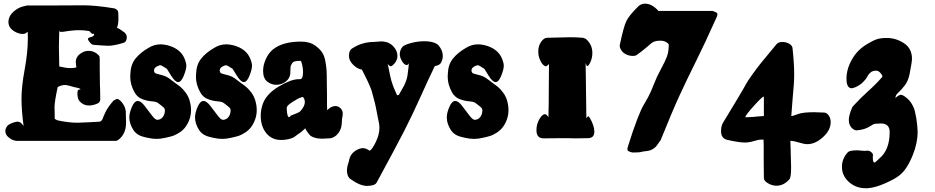

<svg xmlns="http://www.w3.org/2000/svg" viewBox="-20 -758 5033 1033"><path d="M407.2 -276.4H412.1V-278.3Q412.1 -279.3 411.1 -280.3Q410.2 -281.2 407.2 -282.2Q404.3 -283.2 401.4 -284.2Q398.4 -285.2 392.1 -286.6Q385.7 -288.1 379.9 -289.1Q341.8 -300.8 329.1 -300.8Q320.3 -300.8 310.5 -297.9Q293 -293 290 -288.1Q273.4 -210 273.4 -182.6Q273.4 -177.7 273.9 -157.2Q274.4 -136.7 274.4 -119.1Q278.3 -115.2 290 -110.4Q348.6 -97.7 397.5 -97.7Q417 -97.7 457 -100.1Q497.1 -102.5 517.6 -103.5Q529.3 -109.4 532.2 -119.1Q535.2 -128.9 547.4 -154.8Q559.6 -180.7 589.8 -215.8Q604.5 -225.6 610.4 -225.6Q617.2 -225.6 627 -216.8Q634.8 -209 640.6 -200.7Q646.5 -192.4 649.4 -186Q652.3 -179.7 654.3 -171.4Q656.2 -163.1 656.7 -158.7Q657.2 -154.3 657.2 -145Q657.2 -135.7 657.2 -133.8Q658.2 -122.1 658.2 -97.7Q658.2 -37.1 617.2 -5.9Q609.4 0 602.5 0H69.3Q64.5 0 51.8 -3.9Q39.1 -7.8 23.9 -21Q8.8 -34.2 8.8 -52.7Q8.8 -61.5 12.2 -68.8Q15.6 -76.2 20 -81.1Q24.4 -85.9 31.2 -89.8Q38.1 -93.8 42.5 -95.2Q46.9 -96.7 53.7 -99.1Q60.5 -101.6 61.5 -101.6Q69.3 -103.5 73.2 -103.5Q79.1 -103.5 85 -101.1Q90.8 -98.6 94.2 -95.2Q97.7 -91.8 100.6 -87.9Q103.5 -84 105.5 -82L106.4 -79.1V-84Q95.7 -165 95.7 -228.5Q95.7 -292 112.8 -384.8Q129.9 -477.5 129.9 -554.7Q129.9 -559.6 129.4 -570.3Q128.9 -581.1 128.9 -586.9L127 -585.9Q126 -585 123.5 -583Q121.1 -581.1 118.2 -579.1Q115.2 -577.1 110.4 -576.2Q105.5 -575.2 99.6 -575.2Q89.8 -575.2 73.2 -581.1Q25.4 -601.6 25.4 -639.6V-644.5Q28.3 -674.8 53.2 -695.8Q78.1 -716.8 101.6 -722.7L125 -728.5H228.5Q288.1 -728.5 352.1 -729Q416 -729.5 428.7 -729.5Q494.1 -729.5 595.7 -712.9Q615.2 -706.1 616.2 -690.4Q617.2 -679.7 617.2 -662.1Q617.2 -643.6 615.2 -631.3Q613.3 -619.1 611.3 -614.3L609.4 -609.4Q609.4 -608.4 611.3 -607.9Q613.3 -607.4 619.6 -604Q626 -600.6 633.8 -594.7L640.6 -589.8Q648.4 -585 651.4 -582Q654.3 -579.1 658.2 -572.8Q662.1 -566.4 662.1 -558.6Q662.1 -532.2 643.6 -527.3Q592.8 -511.7 561.5 -511.7Q550.8 -511.7 524.9 -513.7Q499 -515.6 484.4 -516.6Q472.7 -518.6 467.8 -525.4Q453.1 -541 453.1 -548.8Q453.1 -554.7 469.2 -558.6Q485.4 -562.5 486.3 -572.3V-578.1L484.4 -576.2Q483.4 -575.2 481.4 -575.2Q472.7 -575.2 460.9 -590.8Q431.6 -595.7 406.2 -595.7Q370.1 -595.7 320.3 -586.9H319.3Q301.8 -585 300.8 -588.9Q299.8 -591.8 298.8 -593.8Q296.9 -539.1 296.9 -506.8Q296.9 -466.8 298.8 -400.4Q335.9 -391.6 357.4 -391.6Q372.1 -391.6 389.6 -394.5Q390.6 -395.5 390.6 -398.4Q390.6 -400.4 389.2 -409.2Q387.7 -418 387.7 -423.8Q387.7 -456.1 420.9 -474.6Q436.5 -484.4 457 -484.4Q487.3 -484.4 509.8 -461.9Q514.6 -457 515.6 -453.1Q516.6 -449.2 516.6 -435.5Q516.6 -431.6 516.6 -416.5Q516.6 -401.4 516.6 -389.6Q516.6 -348.6 517.6 -298.8Q518.6 -298.8 519.5 -222.7Q518.6 -207 504.9 -201.2Q480.5 -190.4 459 -190.4Q426.8 -190.4 405.3 -216.8Q396.5 -230.5 396.5 -256.8Q396.5 -276.4 407.2 -276.4Z M675.8 -127Q675.8 -150.4 689.5 -182.6Q703.1 -214.8 721.7 -214.8Q737.3 -214.8 757.3 -189.5Q777.3 -164.1 795.9 -138.7Q814.5 -113.3 826.2 -113.3H827.1Q844.7 -114.3 855.5 -127.9Q866.2 -141.6 867.2 -162.1V-164.1Q867.2 -172.9 860.4 -179.7Q853.5 -186.5 831.1 -203.1Q822.3 -210.9 796.4 -212.9Q770.5 -214.8 744.1 -225.1Q717.8 -235.4 703.1 -262.7Q680.7 -303.7 680.7 -344.7Q680.7 -347.7 681.2 -354Q681.6 -360.4 681.6 -364.3Q683.6 -411.1 709 -442.9Q734.4 -474.6 778.3 -500Q808.6 -519.5 844.7 -519.5Q859.4 -519.5 880.9 -514.6Q953.1 -496.1 974.6 -438.5Q982.4 -418 982.4 -404.3Q982.4 -384.8 968.8 -350.6Q955.1 -316.4 938.5 -316.4Q921.9 -316.4 900.4 -351.6L877.9 -387.7Q848.6 -407.2 842.8 -407.2Q839.8 -407.2 837.9 -406.2Q808.6 -397.5 808.6 -377.9Q808.6 -377 809.1 -375.5Q809.6 -374 809.6 -373Q811.5 -364.3 822.8 -361.3Q834 -358.4 855.5 -352.5Q877 -346.7 895.5 -332Q903.3 -325.2 923.3 -311Q943.4 -296.9 954.1 -287.6Q964.8 -278.3 978.5 -260.3Q992.2 -242.2 999 -220.7Q1007.8 -192.4 1007.8 -166Q1007.8 -118.2 979.5 -77.1Q965.8 -57.6 944.8 -44.4Q923.8 -31.2 910.2 -26.9Q896.5 -22.5 869.1 -16.6Q843.8 -10.7 823.2 -10.7Q798.8 -10.7 774.4 -16.6Q773.4 -16.6 767.6 -18.1Q761.7 -19.5 759.8 -20Q757.8 -20.5 752 -22Q746.1 -23.4 743.7 -24.4Q741.2 -25.4 735.8 -27.3Q730.5 -29.3 727.5 -31.2Q724.6 -33.2 719.7 -36.1Q714.8 -39.1 711.9 -42Q709 -44.9 705.1 -48.8Q701.2 -52.7 698.2 -57.6Q675.8 -91.8 675.8 -127Z M1029.3 -127Q1029.3 -150.4 1043 -182.6Q1056.6 -214.8 1075.2 -214.8Q1090.8 -214.8 1110.8 -189.5Q1130.9 -164.1 1149.4 -138.7Q1168 -113.3 1179.7 -113.3H1180.7Q1198.2 -114.3 1209 -127.9Q1219.7 -141.6 1220.7 -162.1V-164.1Q1220.7 -172.9 1213.9 -179.7Q1207 -186.5 1184.6 -203.1Q1175.8 -210.9 1149.9 -212.9Q1124 -214.8 1097.7 -225.1Q1071.3 -235.4 1056.6 -262.7Q1034.2 -303.7 1034.2 -344.7Q1034.2 -347.7 1034.7 -354Q1035.2 -360.4 1035.2 -364.3Q1037.1 -411.1 1062.5 -442.9Q1087.9 -474.6 1131.8 -500Q1162.1 -519.5 1198.2 -519.5Q1212.9 -519.5 1234.4 -514.6Q1306.6 -496.1 1328.1 -438.5Q1335.9 -418 1335.9 -404.3Q1335.9 -384.8 1322.3 -350.6Q1308.6 -316.4 1292 -316.4Q1275.4 -316.4 1253.9 -351.6L1231.4 -387.7Q1202.1 -407.2 1196.3 -407.2Q1193.4 -407.2 1191.4 -406.2Q1162.1 -397.5 1162.1 -377.9Q1162.1 -377 1162.6 -375.5Q1163.1 -374 1163.1 -373Q1165 -364.3 1176.3 -361.3Q1187.5 -358.4 1209 -352.5Q1230.5 -346.7 1249 -332Q1256.8 -325.2 1276.9 -311Q1296.9 -296.9 1307.6 -287.6Q1318.4 -278.3 1332 -260.3Q1345.7 -242.2 1352.5 -220.7Q1361.3 -192.4 1361.3 -166Q1361.3 -118.2 1333 -77.1Q1319.3 -57.6 1298.3 -44.4Q1277.3 -31.2 1263.7 -26.9Q1250 -22.5 1222.7 -16.6Q1197.3 -10.7 1176.8 -10.7Q1152.3 -10.7 1127.9 -16.6Q1127 -16.6 1121.1 -18.1Q1115.2 -19.5 1113.3 -20Q1111.3 -20.5 1105.5 -22Q1099.6 -23.4 1097.2 -24.4Q1094.7 -25.4 1089.4 -27.3Q1084 -29.3 1081.1 -31.2Q1078.1 -33.2 1073.2 -36.1Q1068.4 -39.1 1065.4 -42Q1062.5 -44.9 1058.6 -48.8Q1054.7 -52.7 1051.8 -57.6Q1029.3 -91.8 1029.3 -127Z M1586.9 -332H1593.8Q1610.4 -332 1610.4 -371.1Q1610.4 -389.6 1606 -408.7Q1601.6 -427.7 1597.7 -430.7Q1579.1 -430.7 1567.9 -428.2Q1556.6 -425.8 1551.3 -417Q1545.9 -408.2 1544.4 -404.3Q1543 -400.4 1542.5 -383.8Q1542 -367.2 1542 -363.3Q1539.1 -335 1516.6 -318.4Q1494.1 -301.8 1465.8 -301.8Q1439.5 -301.8 1417.5 -319.3Q1395.5 -336.9 1395.5 -377Q1395.5 -407.2 1409.7 -439Q1423.8 -470.7 1446.3 -490.2Q1499 -534.2 1599.6 -534.2Q1646.5 -534.2 1675.8 -512.7Q1698.2 -497.1 1711.4 -478.5Q1724.6 -460 1730 -431.2Q1735.4 -402.3 1736.8 -382.3Q1738.3 -362.3 1738.3 -318.4Q1738.3 -274.4 1739.3 -251V-194.3Q1739.3 -175.8 1740.2 -165Q1762.7 -187.5 1784.2 -187.5Q1799.8 -187.5 1812 -175.8Q1824.2 -164.1 1824.2 -145.5Q1824.2 -138.7 1822.3 -128.9L1820.3 -120.1Q1820.3 -117.2 1819.8 -108.4Q1819.3 -99.6 1818.8 -95.2Q1818.4 -90.8 1817.4 -82.5Q1816.4 -74.2 1814.5 -68.8Q1812.5 -63.5 1809.1 -56.2Q1805.7 -48.8 1800.8 -42.5Q1795.9 -36.1 1790 -30.3Q1782.2 -23.4 1772.9 -19Q1763.7 -14.6 1758.3 -14.2Q1752.9 -13.7 1742.7 -13.2Q1732.4 -12.7 1731.4 -12.7Q1727.5 -12.7 1721.7 -12.2Q1715.8 -11.7 1713.9 -11.7Q1690.4 -11.7 1673.3 -17.1Q1656.2 -22.5 1650.4 -27.8Q1644.5 -33.2 1638.2 -42Q1631.8 -50.8 1630.9 -51.8L1622.1 -67.4Q1621.1 -67.4 1617.2 -63Q1613.3 -58.6 1603.5 -50.3Q1593.8 -42 1582 -35.2L1574.2 -29.3Q1566.4 -22.5 1558.1 -18.1Q1549.8 -13.7 1531.7 -9.3Q1513.7 -4.9 1492.2 -4.9Q1442.4 -4.9 1412.6 -41.5Q1382.8 -78.1 1382.8 -135.7Q1382.8 -169.9 1395.5 -203.1Q1416 -254.9 1481.4 -293.5Q1546.9 -332 1586.9 -332ZM1599.6 -164.1Q1620.1 -188.5 1620.1 -209Q1620.1 -213.9 1619.1 -218.3Q1618.2 -222.7 1616.7 -225.6Q1615.2 -228.5 1613.8 -231Q1612.3 -233.4 1611.3 -234.4L1610.4 -236.3Q1596.7 -236.3 1562.5 -214.8L1558.6 -212.9Q1554.7 -210 1548.8 -206.1Q1543 -202.1 1536.6 -197.3Q1530.3 -192.4 1526.4 -187Q1522.5 -181.6 1522.5 -176.8V-175.8Q1524.4 -127.9 1535.2 -127.9Q1536.1 -127.9 1540 -129.9Q1543 -131.8 1542 -132.8Q1541 -132.8 1541.5 -133.8Q1542 -134.8 1544.9 -136.2Q1547.9 -137.7 1553.7 -139.6Q1559.6 -141.6 1569.8 -146Q1580.1 -150.4 1583 -151.4Q1585.9 -152.3 1590.8 -155.8Q1595.7 -159.2 1599.6 -164.1Z M2168 -408.2Q2155.3 -408.2 2143.1 -428.7Q2130.9 -449.2 2130.9 -465.8Q2130.9 -488.3 2145.5 -505.9Q2155.3 -516.6 2190.9 -526.4Q2226.6 -536.1 2263.7 -536.1Q2304.7 -536.1 2329.1 -522.5Q2338.9 -517.6 2350.6 -498Q2362.3 -478.5 2362.3 -456.1Q2362.3 -439.5 2353.5 -421.9Q2350.6 -416 2345.2 -412.1Q2339.8 -408.2 2335.4 -406.7Q2331.1 -405.3 2325.7 -403.8Q2320.3 -402.3 2319.3 -402.3Q2284.2 -330.1 2241.7 -235.4Q2199.2 -140.6 2154.8 -53.7Q2110.4 33.2 2006.8 223.6Q1997.1 242.2 1954.1 242.2Q1917 242.2 1865.2 205.1Q1846.7 191.4 1846.7 158.2Q1846.7 138.7 1856.4 113.3Q1862.3 66.4 1903.3 46.9Q1918.9 39.1 1932.6 39.1Q1945.3 39.1 1957 45.9L1968.8 52.7Q1980.5 48.8 2001 7.8Q2021.5 -33.2 2021.5 -71.3Q2021.5 -88.9 2014.6 -117.2Q2007.8 -153.3 2002.4 -179.7Q1997.1 -206.1 1990.2 -229.5Q1983.4 -252.9 1981 -264.2Q1978.5 -275.4 1969.2 -295.9Q1960 -316.4 1958 -321.3Q1956.1 -326.2 1943.4 -351.1Q1930.7 -376 1926.8 -383.8Q1903.3 -386.7 1880.4 -409.2Q1857.4 -431.6 1857.4 -458Q1857.4 -489.3 1878.9 -500Q1924.8 -529.3 1982.4 -532.2Q1987.3 -532.2 1990.2 -532.2Q2025.4 -535.2 2029.3 -535.2Q2073.2 -535.2 2097.7 -506.8Q2118.2 -484.4 2118.2 -457Q2118.2 -436.5 2104.5 -418.9Q2089.8 -401.4 2082 -401.4Q2077.1 -401.4 2065.4 -413.1Q2068.4 -404.3 2071.3 -388.7Q2075.2 -367.2 2079.1 -350.6Q2083 -334 2085.4 -324.2Q2087.9 -314.5 2092.8 -301.8Q2097.7 -289.1 2098.6 -286.1Q2099.6 -283.2 2106.9 -267.1Q2114.3 -251 2116.2 -246.1Q2127.9 -246.1 2127.9 -251Q2132.8 -260.7 2142.6 -277.3Q2152.3 -293.9 2155.8 -300.8Q2159.2 -307.6 2164.6 -321.8Q2169.9 -335.9 2172.4 -352.5Q2174.8 -369.1 2177.7 -393.6L2179.7 -418Q2174.8 -408.2 2168 -408.2Z M2383.8 -127Q2383.8 -150.4 2397.5 -182.6Q2411.1 -214.8 2429.7 -214.8Q2445.3 -214.8 2465.3 -189.5Q2485.4 -164.1 2503.9 -138.7Q2522.5 -113.3 2534.2 -113.3H2535.2Q2552.7 -114.3 2563.5 -127.9Q2574.2 -141.6 2575.2 -162.1V-164.1Q2575.2 -172.9 2568.4 -179.7Q2561.5 -186.5 2539.1 -203.1Q2530.3 -210.9 2504.4 -212.9Q2478.5 -214.8 2452.1 -225.1Q2425.8 -235.4 2411.1 -262.7Q2388.7 -303.7 2388.7 -344.7Q2388.7 -347.7 2389.2 -354Q2389.6 -360.4 2389.6 -364.3Q2391.6 -411.1 2417 -442.9Q2442.4 -474.6 2486.3 -500Q2516.6 -519.5 2552.7 -519.5Q2567.4 -519.5 2588.9 -514.6Q2661.1 -496.1 2682.6 -438.5Q2690.4 -418 2690.4 -404.3Q2690.4 -384.8 2676.8 -350.6Q2663.1 -316.4 2646.5 -316.4Q2629.9 -316.4 2608.4 -351.6L2585.9 -387.7Q2556.6 -407.2 2550.8 -407.2Q2547.9 -407.2 2545.9 -406.2Q2516.6 -397.5 2516.6 -377.9Q2516.6 -377 2517.1 -375.5Q2517.6 -374 2517.6 -373Q2519.5 -364.3 2530.8 -361.3Q2542 -358.4 2563.5 -352.5Q2585 -346.7 2603.5 -332Q2611.3 -325.2 2631.3 -311Q2651.4 -296.9 2662.1 -287.6Q2672.9 -278.3 2686.5 -260.3Q2700.2 -242.2 2707 -220.7Q2715.8 -192.4 2715.8 -166Q2715.8 -118.2 2687.5 -77.1Q2673.8 -57.6 2652.8 -44.4Q2631.8 -31.2 2618.2 -26.9Q2604.5 -22.5 2577.1 -16.6Q2551.8 -10.7 2531.2 -10.7Q2506.8 -10.7 2482.4 -16.6Q2481.4 -16.6 2475.6 -18.1Q2469.7 -19.5 2467.8 -20Q2465.8 -20.5 2460 -22Q2454.1 -23.4 2451.7 -24.4Q2449.2 -25.4 2443.8 -27.3Q2438.5 -29.3 2435.5 -31.2Q2432.6 -33.2 2427.7 -36.1Q2422.9 -39.1 2419.9 -42Q2417 -44.9 2413.1 -48.8Q2409.2 -52.7 2406.2 -57.6Q2383.8 -91.8 2383.8 -127Z M2876 -480.5Q2876 -511.7 2891.6 -533.2Q2907.2 -554.7 2922.9 -554.7Q3013.7 -557.6 3046.9 -557.6Q3083 -557.6 3116.2 -554.7Q3118.2 -553.7 3123.5 -552.2Q3128.9 -550.8 3131.8 -548.8Q3167 -519.5 3167 -472.7Q3167 -447.3 3156.2 -422.9Q3148.4 -407.2 3143.1 -403.8Q3137.7 -400.4 3135.7 -405.8Q3133.8 -411.1 3132.8 -415Q3131.8 -418.9 3130.9 -416Q3133.8 -145.5 3134.8 -121.1Q3135.7 -123 3137.7 -125.5Q3139.6 -127.9 3140.6 -129.4Q3141.6 -130.9 3143.6 -131.8Q3145.5 -132.8 3147.9 -130.9Q3150.4 -128.9 3153.3 -124Q3177.7 -81.1 3177.7 -49.8Q3177.7 -14.6 3142.6 -14.6Q3113.3 -13.7 3081.1 -13.7Q3069.3 -13.7 3062.5 -13.7Q3055.7 -13.7 3052.2 -14.2Q3048.8 -14.6 3047.9 -14.6H3007.8Q2956.1 -14.6 2905.3 -13.7H2904.3Q2866.2 -13.7 2866.2 -57.6Q2866.2 -89.8 2881.8 -116.7Q2897.5 -143.6 2912.1 -143.6Q2919.9 -143.6 2930.7 -127.9Q2932.6 -193.4 2932.6 -275.9Q2932.6 -358.4 2933.6 -413.1L2926.8 -407.2Q2920.9 -401.4 2916 -401.4Q2910.2 -401.4 2901.4 -410.2Q2892.6 -418.9 2884.3 -438.5Q2876 -458 2876 -480.5Z M3522.5 -699.2H3813.5Q3815.4 -698.2 3818.8 -697.3Q3822.3 -696.3 3823.7 -695.3Q3825.2 -694.3 3827.6 -693.4Q3830.1 -692.4 3831.5 -691.9Q3833 -691.4 3834.5 -690.4Q3835.9 -689.5 3836.9 -688.5Q3837.9 -687.5 3838.4 -686.5Q3838.9 -685.5 3839.4 -684.1Q3839.8 -682.6 3839.8 -681.6Q3839.8 -673.8 3835 -664.1Q3772.5 -524.4 3723.1 -425.3Q3673.8 -326.2 3636.2 -244.6Q3598.6 -163.1 3535.2 -5.9Q3531.2 2 3529.3 2.9Q3528.3 3.9 3522.5 12.7Q3516.6 21.5 3510.3 29.3Q3503.9 37.1 3491.7 44.4Q3479.5 51.8 3465.8 53.7Q3450.2 55.7 3440.9 57.1Q3431.6 58.6 3428.7 59.6Q3425.8 60.5 3421.9 61Q3418 61.5 3409.2 62Q3400.4 62.5 3381.8 62.5Q3367.2 58.6 3361.3 55.2Q3355.5 51.8 3355.5 43.9Q3355.5 39.1 3358.4 30.3Q3386.7 -60.5 3408.2 -115.7Q3429.7 -170.9 3440.4 -188.5Q3451.2 -206.1 3466.8 -234.9Q3482.4 -263.7 3497.1 -302.7Q3512.7 -343.8 3535.6 -385.7Q3558.6 -427.7 3568.4 -454.1Q3578.1 -480.5 3578.1 -518.6Q3575.2 -525.4 3563 -532.2Q3550.8 -539.1 3532.2 -539.1Q3513.7 -539.1 3502.4 -535.2Q3491.2 -531.2 3483.9 -524.9Q3476.6 -518.6 3454.6 -500Q3432.6 -481.4 3405.3 -461.9Q3398.4 -457 3384.8 -457Q3363.3 -457 3343.3 -468.3Q3323.2 -479.5 3315.4 -502.9Q3313.5 -511.7 3314.5 -515.6Q3335 -614.3 3350.1 -645Q3365.2 -675.8 3415 -724.6Q3417 -725.6 3419.9 -728.5Q3433.6 -738.3 3450.2 -738.3Q3488.3 -738.3 3522.5 -699.2Z M4449.2 -100.6Q4449.2 -57.6 4407.7 -20Q4366.2 17.6 4324.2 17.6Q4306.6 17.6 4278.3 8.8Q4250 0 4236.3 0H4232.4Q4232.4 18.6 4234.4 67.9Q4236.3 117.2 4236.3 140.6Q4236.3 196.3 4227.5 206.1Q4197.3 241.2 4157.2 241.2Q4133.8 241.2 4111.8 228Q4089.8 214.8 4089.8 200.2Q4088.9 158.2 4088.9 103.5V27.3Q4088.9 5.9 4087.9 -6.8H4077.1Q4060.5 -6.8 4035.6 1Q4010.7 8.8 3987.3 8.8Q3954.1 8.8 3891.6 -5.9Q3859.4 -13.7 3859.4 -52.7Q3859.4 -77.1 3868.2 -94.7Q3911.1 -165 3948.7 -228Q3986.3 -291 3994.1 -306.2Q4002 -321.3 4027.8 -357.4Q4053.7 -393.6 4074.7 -419.4Q4095.7 -445.3 4157.2 -519.5Q4167 -532.2 4190.4 -532.2Q4210 -532.2 4226.6 -522.5Q4243.2 -512.7 4244.1 -497.1Q4252.9 -415 4252.9 -358.4Q4252.9 -332 4251 -304.2Q4249 -276.4 4244.6 -228.5Q4240.2 -180.7 4237.3 -133.8H4240.2Q4245.1 -133.8 4272.5 -144Q4299.8 -154.3 4359.4 -154.3Q4373 -154.3 4416 -152.3Q4429.7 -150.4 4439.5 -135.7Q4449.2 -121.1 4449.2 -100.6ZM3992.2 -127Q4029.3 -128.9 4033.2 -128.9Q4033.2 -129.9 4089.8 -133.8V-237.3L4088.9 -238.3Q4081.1 -238.3 4035.6 -188Q3990.2 -137.7 3990.2 -127.9Q3990.2 -127 3991.2 -127Z M4588.9 -56.6Q4574.2 -56.6 4560.5 -72.3Q4546.9 -87.9 4546.9 -112.3Q4546.9 -130.9 4555.7 -156.2Q4564.5 -181.6 4568.4 -185.5Q4609.4 -230.5 4651.4 -268.1Q4693.4 -305.7 4726.6 -343.8Q4727.5 -343.8 4727.5 -345.7Q4727.5 -353.5 4716.8 -365.7Q4706.1 -377.9 4693.4 -377.9Q4674.8 -377.9 4663.1 -367.7Q4651.4 -357.4 4645 -344.2Q4638.7 -331.1 4621.6 -314.5Q4604.5 -297.9 4578.1 -287.1Q4566.4 -283.2 4562.5 -283.2Q4534.2 -283.2 4534.2 -335Q4534.2 -385.7 4563.5 -438Q4592.8 -490.2 4646.5 -521.5Q4650.4 -523.4 4660.2 -529.3Q4669.9 -535.2 4673.3 -536.6Q4676.8 -538.1 4685.1 -542Q4693.4 -545.9 4698.7 -547.4Q4704.1 -548.8 4712.9 -550.8Q4721.7 -552.7 4731 -553.2Q4740.2 -553.7 4752 -553.7Q4800.8 -553.7 4843.8 -525.4Q4886.7 -497.1 4886.7 -441.4Q4886.7 -426.8 4874 -360.4Q4866.2 -321.3 4846.7 -296.9Q4827.1 -272.5 4812.5 -259.3Q4797.9 -246.1 4797.9 -233.4V-231.4Q4817.4 -248 4826.2 -248Q4837.9 -248 4857.4 -231.4Q4876 -216.8 4887.2 -196.3Q4898.4 -175.8 4901.9 -161.1Q4905.3 -146.5 4910.2 -120.1Q4917 -74.2 4917 -47.9Q4917 11.7 4890.6 77.1Q4871.1 125 4848.6 155.3Q4826.2 185.5 4786.1 207Q4695.3 254.9 4638.7 254.9Q4585 254.9 4547.4 221.2Q4509.8 187.5 4509.8 139.6Q4509.8 94.7 4543 59.6Q4553.7 50.8 4594.7 50.8Q4603.5 50.8 4611.8 52.2Q4620.1 53.7 4628.9 53.7Q4630.9 53.7 4637.2 53.2Q4643.6 52.7 4647.5 52.7Q4658.2 52.7 4667.5 60.5Q4676.8 68.4 4676.8 76.2Q4676.8 78.1 4676.3 82Q4675.8 85.9 4675.8 88.9Q4675.8 116.2 4684.6 116.2Q4687.5 116.2 4691.4 112.8Q4695.3 109.4 4701.7 103.5Q4708 97.7 4711.9 93.8Q4766.6 48.8 4766.6 -47.9Q4766.6 -93.8 4718.8 -93.8Q4712.9 -93.8 4685.5 -91.8Q4681.6 -91.8 4656.7 -76.2Q4631.8 -60.5 4588.9 -56.6Z"/></svg>

Font: Essays1743
Style: Bold
Weight: 700
Designer: Based on the typeface in a 1743 English translation of the essays of Montaigne.  PostScript/TrueType font designed by Jo
Version: Version 002.100